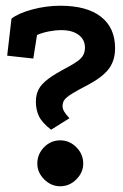

<svg xmlns="http://www.w3.org/2000/svg" viewBox="-20 -629 427 669"><path d="M20 -564Q44 -583 92.5 -596Q141 -609 190 -609Q283 -609 332 -570.5Q381 -532 381 -461Q381 -418 359 -389Q337 -360 286 -333Q249 -314 230 -302Q211 -290 204.5 -281Q198 -272 198 -259Q198 -250 203.5 -240.5Q209 -231 222 -217L158 -177Q126 -202 115.5 -224.5Q105 -247 105 -275Q105 -299 114.5 -317.5Q124 -336 148 -354Q172 -372 216 -395Q240 -408 253 -418Q266 -428 271 -439Q276 -450 276 -463Q276 -491 254 -507.5Q232 -524 194 -524Q173 -524 150 -519.5Q127 -515 109 -507L96 -425L5 -435ZM190 -140Q222 -140 246 -116Q270 -92 270 -59Q270 -28 246 -4Q222 20 190 20Q158 20 134 -4Q110 -28 110 -59Q110 -92 133.5 -116Q157 -140 190 -140Z"/></svg>

Font: Podkova
Style: Bold
Weight: 700
Designer: Ilya Yudin
Foundry: Cyreal (www.cyreal.org)
Version: Version 2.102; ttfautohint (v1.8.1.43-b0c9)